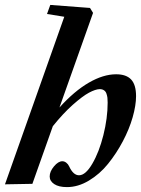

<svg xmlns="http://www.w3.org/2000/svg" viewBox="-24 -745 571 776"><path d="M-3.9 0 235.8 -677.2 166 -688.5 179.2 -725.1 339.8 -712.9 352.1 -692.9 216.3 -310.5Q276.4 -377 335 -410.9Q393.6 -444.8 445.3 -444.8Q486.3 -444.8 506.1 -423.6Q525.9 -402.3 525.9 -356.4Q525.9 -319.3 512.2 -271.2Q498.5 -223.1 472.4 -173.8Q446.3 -124.5 412.8 -83Q379.4 -41.5 335.4 -15.1Q291.5 11.2 246.6 11.2Q213.4 11.2 195.1 -1Q176.8 -13.2 176.8 -31.7Q176.8 -51.8 194.1 -72.5Q211.4 -93.3 228 -93.3Q236.3 -93.3 243.9 -87.4Q251.5 -81.5 255.4 -72.8Q272 -36.6 295.4 -36.6Q321.8 -36.6 349.1 -83.3Q376.5 -129.9 393.8 -198.7Q411.1 -267.6 411.1 -330.6Q411.1 -341.8 410.2 -349.9Q409.2 -357.9 406.2 -366.7Q403.3 -375.5 396.2 -380.1Q389.2 -384.8 378.9 -384.8Q361.8 -384.3 335.7 -370.4Q309.6 -356.4 270 -321.3Q230.5 -286.1 189.5 -234.9L106.9 -2Z"/></svg>

Font: Elstob
Style: Bold Italic
Weight: 700
Italic angle: -20°
Designer: Peter S. Baker
Version: Version 1.015